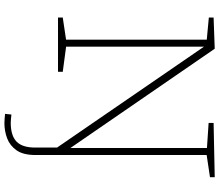

<svg xmlns="http://www.w3.org/2000/svg" viewBox="-80 -652 970 849"><g transform="rotate(90 404.5 -228.0)"><path d="M525 237Q514 237 504 236Q494 235 484 234L487 206Q498 207 506.5 208Q515 209 523 209Q580 209 606.5 183.5Q633 158 633 101V-6L637 10L181 -654L187 -655V-26L178 -37L298 -21V0H58V-21L165 -37L156 -26V-667L164 -657L58 -667V-688L196 -693L641 -46L635 -45V-668L644 -658L524 -666V-688L764 -693V-672L657 -656L666 -667V99Q666 154 645 183.5Q624 213 592 225Q560 237 525 237Z"/></g></svg>

Font: Bitter Thin ExtraLight
Style: Regular
Weight: 250
Version: Version 2.002